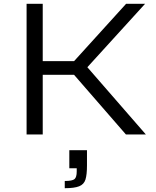

<svg xmlns="http://www.w3.org/2000/svg" viewBox="-20 -708 823 1011"><path d="M120 0V-688H205V-386H370L644 -688H744L440 -354L748 0H643L370 -314H205V0ZM321 283V245Q361 245 372.5 235Q384 225 384 195V178H345V83H438V163Q438 212 430 237.5Q422 263 396.5 273Q371 283 321 283Z"/></svg>

Font: Saira Expanded
Style: Regular
Weight: 400
Width: 7
Designer: Hector Gatti with collaboration of the Omnibus-Type team
Foundry: Omnibus-Type
Version: Version 1.100; ttfautohint (v1.8.3)